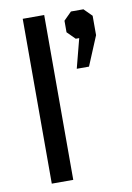

<svg xmlns="http://www.w3.org/2000/svg" viewBox="-82 -767 565 819"><g transform="rotate(-10 200.5 -357.0)"><path d="M75 -714H168V0H75ZM298 -591H283L249 -625V-675L283 -709H337L371 -675V-591L318 -464H265Z"/></g></svg>

Font: Chakra Petch Medium
Style: Regular
Weight: 500
Designer: Katatrad Aksorn Co.,Ltd.
Foundry: Cadson Demak Co.,Ltd.
Version: Version 1.000; ttfautohint (v1.6)